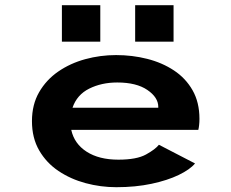

<svg xmlns="http://www.w3.org/2000/svg" viewBox="-20 -730 915 760"><path d="M440.5 11Q378.5 11 319 -5Q259.5 -21 211.5 -53.2Q163.5 -85.5 135 -134.8Q106.5 -184 106.5 -250.5Q106.5 -316 134.8 -365Q163 -414 210.5 -446.8Q258 -479.5 317.5 -495.8Q377 -512 439.5 -512Q503.5 -512 562.8 -497Q622 -482 668.5 -451.2Q715 -420.5 742.2 -372.8Q769.5 -325 769.5 -259.5Q769.5 -246.5 768.2 -235Q767 -223.5 765 -216H262Q274 -161 323 -129.5Q372 -98 448.5 -98Q521 -98 558 -118.5Q595 -139 609 -157L752 -83Q732 -59 687.5 -37.5Q643 -16 579.8 -2.5Q516.5 11 440.5 11ZM444 -403.5Q382 -403.5 333.2 -379.2Q284.5 -355 267 -303.5H606.5V-307Q606.5 -344.5 563.2 -374Q520 -403.5 444 -403.5ZM225 -709.5H377V-565H225ZM515 -709.5H667V-565H515Z"/></svg>

Font: Trispace SemiExpanded SemiBold
Style: Regular
Weight: 600
Width: 6
Designer: Tyler Finck
Foundry: Etcetera Type Company
Version: Version 1.210; ttfautohint (v1.8.3)